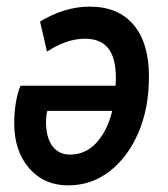

<svg xmlns="http://www.w3.org/2000/svg" viewBox="-20 -549 507 580"><path d="M23 -176Q23 -209 28 -239.5Q33 -270 42 -290H329Q330 -302 330 -314Q330 -374 307 -403Q284 -432 237 -432Q181 -432 122 -393L101 -484Q176 -529 251 -529Q337 -529 383.5 -474Q430 -419 430 -318Q430 -222 398 -148Q366 -74 311 -31.5Q256 11 186 11Q113 11 68 -41Q23 -93 23 -176ZM119 -182Q119 -134 138 -108Q157 -82 192 -82Q238 -82 271 -117.5Q304 -153 319 -214H123Q121 -207 120 -198.5Q119 -190 119 -182Z"/></svg>

Font: Radio Canada Condensed Medium
Style: Italic
Weight: 500
Width: 3
Italic angle: -12°
Designer: Charles Daoud, Etienne Aubert Bonn, Alexandre Saumier Demers, Jacques Le Bailly
Foundry: Radio-Canada
Version: Version 2.104; ttfautohint (v1.8.4.7-5d5b);gftools[0.9.28.de